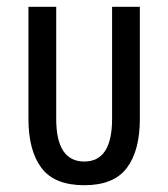

<svg xmlns="http://www.w3.org/2000/svg" viewBox="-20 -537 497 567"><path d="M229 10Q141 10 102.5 -41Q64 -92 64 -186V-517H146V-186Q146 -60 229 -60Q311 -60 311 -186V-517H393V-186Q393 -92 354.5 -41Q316 10 229 10Z"/></svg>

Font: Noto Sans Thai UI ExtCond
Style: Regular
Weight: 400
Width: 2
Designer: Monotype Design Team
Foundry: Monotype Imaging Inc.
Version: Version 2.000